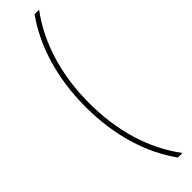

<svg xmlns="http://www.w3.org/2000/svg" viewBox="-357 -824 989 989"><g transform="rotate(-45 137.5 -329.0)"><path d="M60 -327C60 -116 116 59 212 193H245C138 49 87 -129 87 -328C87 -526 138 -707 245 -851H212C116 -716 60 -538 60 -327Z"/></g></svg>

Font: Noto Sans Tamil UI Thin
Style: Regular
Weight: 100
Designer: Jelle Bosma - Monotype Design Team
Foundry: Monotype Imaging Inc.
Version: Version 2.004